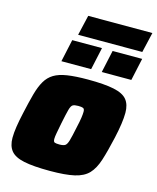

<svg xmlns="http://www.w3.org/2000/svg" viewBox="-125 -934 841 1029"><g transform="rotate(15 295.5 -420.0)"><path d="M251 8Q159 8 107 -3Q55 -14 33.5 -40.5Q12 -67 12 -112Q12 -139 17.5 -175Q23 -211 33 -255Q47 -319 59.5 -364.5Q72 -410 89.5 -440Q107 -470 135 -487Q163 -504 208.5 -511Q254 -518 322 -518Q414 -518 466.5 -507Q519 -496 540.5 -469.5Q562 -443 562 -397Q562 -344 542 -255Q524 -175 507.5 -123.5Q491 -72 464 -43.5Q437 -15 387 -3.5Q337 8 251 8ZM264 -142Q285 -142 295 -148Q305 -154 312 -177.5Q319 -201 330 -255Q338 -290 341 -311Q344 -332 344 -345Q344 -361 335.5 -364.5Q327 -368 309 -368Q288 -368 278.5 -362.5Q269 -357 262.5 -333Q256 -309 245 -255Q238 -219 234 -197.5Q230 -176 230 -164Q230 -148 238 -145Q246 -142 264 -142ZM383 -576 410 -700H574L547 -576ZM159 -576 186 -700H351L324 -576ZM209 -736 235 -848H591L565 -736Z"/></g></svg>

Font: Saira Black
Style: Italic
Weight: 900
Italic angle: -12°
Designer: Hector Gatti with collaboration of the Omnibus-Type team
Foundry: Omnibus-Type
Version: Version 1.100; ttfautohint (v1.8.3)